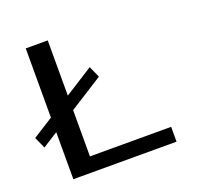

<svg xmlns="http://www.w3.org/2000/svg" viewBox="-121 -803 956 931"><g transform="rotate(-20 356.5 -337.5)"><path d="M25 -192.5 390.5 -425 364.5 -483.5 -1.5 -251ZM104 0H636.5V-76.5H217.5V-675H104Z"/></g></svg>

Font: Anybody Expanded
Style: Regular
Weight: 400
Width: 7
Version: Version 1.113;gftools[0.9.25]